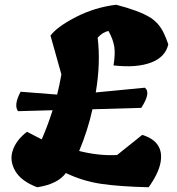

<svg xmlns="http://www.w3.org/2000/svg" viewBox="-20 -790 748 810"><path d="M239 -476 193 -640Q222 -678 301 -718.5Q380 -759 470 -770Q567 -745 614 -716Q653 -691 673 -646Q680 -631 690 -603Q678 -549 617 -526Q556 -503 459 -514Q467 -564 462 -594Q457 -624 438 -659Q415 -656 392 -631Q405 -524 384 -400L591 -420Q618 -400 576 -335L370 -329Q351 -242 314 -153Q398 -132 474 -136L580 -221Q674 -192 657 -103Q648 -57 607 0Q483 -3 406 -14.5Q329 -26 258 -60Q223 -13 137 0Q70 -25 44.5 -68.5Q19 -112 34 -156Q49 -200 94 -234L156 -202Q181 -259 202 -325L56 -321Q37 -347 67 -403L221 -391Q231 -430 239 -476Z"/></svg>

Font: Tillana ExtraBold
Style: Regular
Weight: 800
Designer: Lipi Raval (Devanagari, Latin), Jonny Pinhorn (Latin)
Foundry: Indian Type Foundry
Version: Version 2.003;PS 1.0;hotconv 1.0.79;makeotf.lib2.5.61930; tt